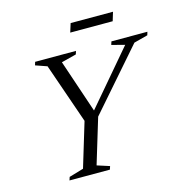

<svg xmlns="http://www.w3.org/2000/svg" viewBox="-118 -934 1000 1044"><g transform="rotate(-15 382.0 -412.5)"><path d="M628.5 -634 555 -653 561 -671.5H763.5L758 -653L680 -632.5L385.5 -295L308.5 -41L378.5 -18.5L372.5 0H145L151 -18.5L232.5 -42.5L308 -292L190.5 -630.5L126 -653L131.5 -671.5H361.5L355.5 -653L271.5 -631.5L379 -313L356 -314ZM357 -775.5 372.5 -825H611L596 -775.5Z"/></g></svg>

Font: Newsreader 20pt
Style: Italic
Weight: 400
Italic angle: -17°
Version: Version 1.003